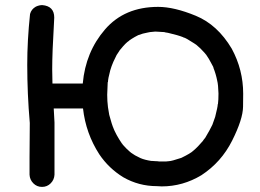

<svg xmlns="http://www.w3.org/2000/svg" viewBox="-20 -725 1020 754"><path d="M633 -91 643 -92Q653 -92 692 -105Q729 -123 739 -133Q757 -148 778 -173V-174L786 -184Q804 -214 814 -235L825 -266Q835 -306 835 -314Q835 -316 836 -317Q838 -332 838 -358Q837 -393 833 -408Q828 -434 818 -459V-461L810 -476Q801 -494 789 -511H788V-512L782 -519Q767 -536 751 -549L742 -555Q710 -576 701 -578H700L699 -579Q679 -587 640 -596Q626 -598 625 -599L590 -601L569 -599L559 -597Q541 -594 523 -587L521 -586Q509 -580 498 -573L489 -567Q488 -567 487 -565Q474 -557 454 -532L453 -531Q450 -528 448 -524L438 -509L425 -482Q418 -466 413 -449Q404 -415 404 -403L403 -402L401 -353Q401 -328 404 -304L409 -274Q419 -236 427 -218L430 -211Q438 -194 448 -178L459 -161H460V-160L463 -156Q475 -142 489 -130L495 -125Q510 -114 526 -107L532 -104Q548 -97 574 -93H577Q584 -92 592 -92Q600 -92 604 -91ZM145 9Q125 9 111 -5Q97 -19 96 -39V-109Q96 -177 97 -242Q87 -357 87 -471Q87 -566 98 -670Q103 -689 121 -699Q134 -705 146 -705Q193 -701 193 -656L192 -635Q185 -519 185 -453L186 -397H305Q316 -521 392.5 -609.5Q469 -698 601 -698Q664 -698 749 -663Q834 -628 890 -534Q935 -451 935 -357Q935 -355 934.5 -306Q934 -257 891.5 -172.5Q849 -88 771 -37Q698 7 615 7L596 6Q525 6 464 -29Q407 -64 370 -119Q317 -201 306 -299H191L194 -244V-39Q193 -19 179 -5Q165 9 145 9Z"/></svg>

Font: Bad Comic
Style: Regular
Weight: 400
Designer: GGBotNet
Foundry: f0n7
Version: 0.9